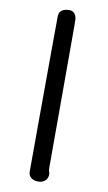

<svg xmlns="http://www.w3.org/2000/svg" viewBox="-108 -895 630 1121"><g transform="rotate(10 206.5 -335.0)"><path d="M144.5 125.5Q144.5 111.3 144.5 80.6Q144.5 49.8 144.8 7.1Q145 -35.6 145 -88.1Q145 -140.6 145.3 -198.2Q145.5 -255.9 145.8 -316.7Q146 -377.4 146.2 -436.5Q146.5 -495.6 146.7 -551Q147 -606.4 147.2 -653.3Q147.5 -700.2 147.7 -736.6Q147.9 -772.9 147.9 -794.4Q147.9 -803.2 150.4 -812Q152.8 -820.8 159.7 -828.1Q166.5 -835.4 178.5 -839.8Q190.4 -844.2 210 -844.2Q221.7 -844.2 229.5 -839.4Q237.3 -834.5 242.4 -827.4Q247.6 -820.3 250 -811.8Q252.4 -803.2 252.9 -795.9Q253.4 -778.8 253.4 -752Q253.4 -725.1 253.4 -680.9Q253.4 -636.7 253.4 -572Q253.4 -507.3 253.4 -414.8Q253.4 -322.3 253.2 -198.5Q252.9 -74.7 252.9 87.4Q252.9 96.2 256.1 104.5Q259.3 112.8 259.3 122.1Q259.3 128.9 256.8 137.9Q254.4 147 247.8 154.8Q241.2 162.6 230.2 168Q219.2 173.3 202.6 173.3Q176.3 173.3 160.4 160.4Q144.5 147.5 144.5 125.5Z"/></g></svg>

Font: Autour One
Style: Regular
Weight: 400
Version: Version 1.007; ttfautohint (v0.92) -l 24 -r 24 -G 200 -x 7 -